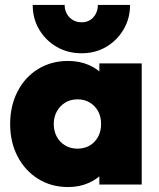

<svg xmlns="http://www.w3.org/2000/svg" viewBox="-20 -745 643 775"><path d="M255 10Q187 10 134 -23Q81 -56 51 -113.5Q21 -171 21 -244Q21 -318 51 -376Q81 -434 134 -466.5Q187 -499 255 -499Q301 -499 339 -482.5Q377 -466 401.5 -436Q426 -406 431 -368V-122Q426 -83 401.5 -53.5Q377 -24 339 -7Q301 10 255 10ZM292 -145Q335 -145 361.5 -173Q388 -201 388 -245Q388 -274 376 -296Q364 -318 342.5 -331Q321 -344 293 -344Q265 -344 243.5 -331Q222 -318 209.5 -295.5Q197 -273 197 -245Q197 -216 209 -193.5Q221 -171 243 -158Q265 -145 292 -145ZM381 0V-131L406 -251L381 -369V-489H552V0ZM505 -725Q505 -671 479 -626.5Q453 -582 409 -556Q365 -530 310 -530Q253 -530 208.5 -556Q164 -582 138 -626Q112 -670 112 -725H241Q241 -695 260.5 -675Q280 -655 310 -655Q329 -655 343.5 -664Q358 -673 366.5 -689Q375 -705 375 -725Z"/></svg>

Font: Outfit Thin ExtraBold
Style: Regular
Weight: 800
Version: Version 1.100;gftools[0.9.27]